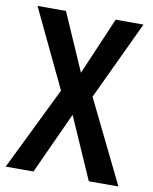

<svg xmlns="http://www.w3.org/2000/svg" viewBox="-81 -826 665 837"><g transform="rotate(10 251.0 -408.0)"><path d="M501 -51H370L250 -324L125 -51H2L182 -419L17 -765H143L254 -511L363 -765H486L322 -417Z"/></g></svg>

Font: Noto Sans Tamil UI Condensed SemiBold
Style: Regular
Weight: 600
Width: 3
Designer: Jelle Bosma - Monotype Design Team
Foundry: Monotype Imaging Inc.
Version: Version 2.004; ttfautohint (v1.8.4.7-5d5b)